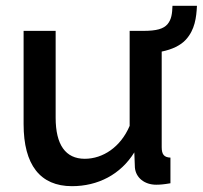

<svg xmlns="http://www.w3.org/2000/svg" viewBox="-20 -629 696 659"><path d="M572 -609C571 -583 569 -563 555 -546C541 -530 518 -523 471 -523H425V-197C394 -124 333 -84 271 -84C205 -84 171 -132 171 -225V-523H61V-203C61 -63 118 10 227 10C316 10 394 -30 441 -106L443 -54C446 -19 476 5 516 5C529 5 542 4 565 0V-88C543 -89 535 -99 535 -124V-452C570 -459 600 -473 618 -493C649 -527 654 -569 656 -609Z"/></svg>

Font: FIGSv2-sans-serif SemiBold
Style: Regular
Weight: 600
Designer: Matt McInerney, Pablo Impallari, Rodrigo Fuenzalida,Mirko Velimirovic
Foundry: Matt McInerney, Pablo Impallari, Rodrigo Fuenzalida
Version: Version 4.021;hotconv 1.0.109;makeotfexe 2.5.65596